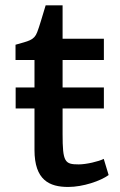

<svg xmlns="http://www.w3.org/2000/svg" viewBox="-20 -704 455 731"><path d="M111.3 -133.3C111.3 -18.1 168 7.8 239.7 7.8C295.9 7.8 363.3 -15.1 393.6 -37.6L375 -99.1C356.4 -89.4 308.6 -78.1 279.8 -78.1C226.6 -78.1 218.3 -86.9 218.3 -193.8V-291H375.5V-371.1H218.3V-475.6H375.5V-556.6H218.3V-683.6H153.8C140.1 -639.2 130.4 -604 121.6 -581.5C109.9 -549.8 87.9 -547.9 39.1 -533.7V-475.6H111.3V-371.1H39.6V-291H111.3Z"/></svg>

Font: Merriweather Sans
Style: Regular
Weight: 400
Designer: Eben Sorkin ( eben@eyebytes.com )
Foundry: Eben Sorkin
Version: Version 1.003